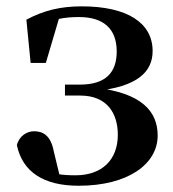

<svg xmlns="http://www.w3.org/2000/svg" viewBox="-20 -572 547 608"><path d="M229.1 16.2C386.1 16.2 479.3 -52.9 479.3 -142.8C479.3 -219.1 429 -277.8 281.3 -294.5L280 -283.6C414.7 -296.7 464 -344.3 463.3 -411.7C462.6 -500 382.5 -551.9 238.9 -551.9C172.1 -551.9 119.6 -539.4 63.5 -509.7L77 -372.8H125.2L169.3 -522L109.5 -491C147.3 -510.7 181.2 -518 230.1 -518C307.4 -518 348.6 -481.5 349.6 -411.2C350.4 -341.5 313.8 -304.1 233.1 -304.1H185.7V-269.4H233.9C319.9 -269.4 353.1 -212.2 353.1 -145.1C353.1 -66.1 303.2 -16.9 219.4 -16.9C176.5 -16.9 152.4 -20.5 115 -34.8L171.7 -3.9L150.1 -93.6C141 -141.9 117 -156.4 87.8 -156.4C65.5 -156.4 40.8 -141.8 33.4 -112.4C51.5 -26.9 118.9 16.2 229.1 16.2Z"/></svg>

Font: Source Han Serif CN VF
Style: Regular
Weight: 250
Designer: Ryoko NISHIZUKA 西塚涼子 (kana & ideographs); Frank Grießhammer (Latin, Greek & Cyrillic); Wenlong ZHANG 张文龙 (bopomofo); San
Foundry: Adobe
Version: Version 2.002;hotconv 1.1.0;makeotfexe 2.6.0